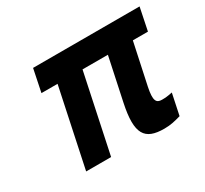

<svg xmlns="http://www.w3.org/2000/svg" viewBox="-110 -659 882 826"><g transform="rotate(-30 331.0 -245.5)"><path d="M662 -500H133L110 -388H190L108 0H232L314 -388H440L395 -176C365 -34 395 9 492 9C525 9 546 3 575 -5L597 -110C575 -105 561 -104 545 -104C517 -104 507 -119 520 -182L564 -388H639Z"/></g></svg>

Font: LT Wave Mono Bold
Style: Italic
Weight: 700
Designer: Daniel Lyons
Version: Version 2.5 (Glyphs App)